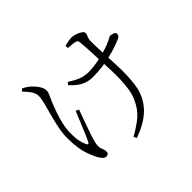

<svg xmlns="http://www.w3.org/2000/svg" viewBox="-172 -1023 1345 1345"><g transform="rotate(-45 500.0 -351.0)"><path d="M483 38Q547 3 594 -36Q641 -75 671 -142Q687 -176 694 -220.5Q701 -265 702.5 -313Q704 -361 702 -407.5Q700 -454 698 -491Q697 -523 695 -563Q693 -603 691 -638.5Q689 -674 687 -690Q686 -706 680.5 -712Q675 -718 663 -720Q652 -723 633 -724.5Q614 -726 599 -727L597 -750Q612 -754 633 -758Q654 -762 666 -762Q684 -762 706 -755Q728 -748 744.5 -736.5Q761 -725 761 -713Q761 -702 753 -686.5Q745 -671 745 -644Q745 -629 745.5 -605Q746 -581 747.5 -553.5Q749 -526 750 -497Q752 -459 754.5 -409Q757 -359 755.5 -306Q754 -253 746.5 -204Q739 -155 720 -118Q697 -71 663 -38Q629 -5 587 18.5Q545 42 495 60ZM253 1Q239 1 229.5 -8Q220 -17 211 -30Q191 -62 170 -122.5Q149 -183 149 -284Q149 -331 159.5 -382.5Q170 -434 183.5 -482.5Q197 -531 207 -570Q217 -609 217 -633Q217 -659 201.5 -683Q186 -707 155 -739L171 -754Q187 -747 197 -740Q207 -733 217 -726Q227 -718 243 -701Q259 -684 271 -663Q283 -642 283 -621Q283 -605 273 -584Q263 -563 253 -540Q240 -509 225 -466.5Q210 -424 199.5 -378Q189 -332 189 -287Q189 -241 196 -211Q203 -181 212 -163Q217 -151 223 -151Q229 -151 235 -163Q241 -174 251.5 -198.5Q262 -223 275 -254.5Q288 -286 301.5 -318.5Q315 -351 326 -378L349 -367Q339 -341 328 -309.5Q317 -278 306 -248Q295 -218 287 -193.5Q279 -169 275 -158Q270 -141 266 -123Q262 -105 262 -90Q262 -76 266 -66.5Q270 -57 273.5 -47Q277 -37 277 -21Q277 -10 270 -4.5Q263 1 253 1ZM577 -459Q548 -459 520.5 -467.5Q493 -476 467.5 -494.5Q442 -513 415 -542L430 -560Q471 -533 506.5 -519Q542 -505 584 -505Q622 -505 664.5 -512.5Q707 -520 745 -530.5Q783 -541 809 -552Q839 -564 850.5 -571.5Q862 -579 868 -579Q881 -579 897 -572.5Q913 -566 913 -554Q913 -543 907 -536Q901 -529 888 -523Q866 -513 833.5 -502Q801 -491 760 -481Q719 -471 672.5 -465Q626 -459 577 -459Z"/></g></svg>

Font: Noto Serif SC ExtraLight Light
Style: Regular
Weight: 300
Version: Version 2.002-H1;hotconv 1.1.0;makeotfexe 2.6.0